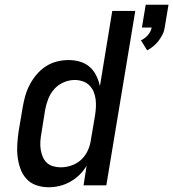

<svg xmlns="http://www.w3.org/2000/svg" viewBox="-20 -781 730 809"><path d="M600 -569 574 -611Q591 -619 603.5 -633.5Q616 -648 619 -665H578L594 -761H690L674 -665Q672 -650 665 -636Q658 -622 648.5 -609.5Q639 -597 626.5 -586.5Q614 -576 600 -569ZM185 8Q158 8 133 -0.5Q108 -9 91 -28Q74 -47 65.5 -71.5Q57 -96 54 -122.5Q51 -149 53 -176.5Q55 -204 59 -231L76 -331Q80 -355 87 -379Q94 -403 106 -425.5Q118 -448 135 -468Q152 -488 174 -502Q196 -516 220.5 -522Q245 -528 269 -528Q294 -528 317.5 -521Q341 -514 358 -499Q375 -484 385.5 -462.5Q396 -441 401 -418L453 -735H550L428 0H332L345 -83Q333 -62 315 -44.5Q297 -27 275.5 -15Q254 -3 231 2.5Q208 8 185 8ZM236 -76Q259 -76 282 -84Q305 -92 322.5 -108.5Q340 -125 350 -147Q360 -169 363 -192L380 -292Q383 -310 384 -327.5Q385 -345 383 -362Q381 -379 374.5 -394.5Q368 -410 356.5 -421.5Q345 -433 328.5 -438.5Q312 -444 295 -444Q271 -444 248 -434Q225 -424 208.5 -405.5Q192 -387 183 -363.5Q174 -340 170 -317L154 -217Q151 -201 150 -184Q149 -167 151.5 -151Q154 -135 160 -120.5Q166 -106 177 -95.5Q188 -85 204 -80.5Q220 -76 236 -76Z"/></svg>

Font: Iosevka SS04 Md Ex Obl
Style: Regular
Weight: 500
Width: 7
Italic angle: -9°
Monospace: yes
Designer: Belleve Invis
Foundry: Belleve Invis
Version: Version 19.0.0; ttfautohint (v1.8.4)